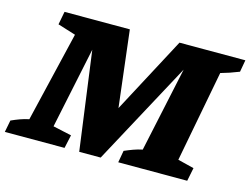

<svg xmlns="http://www.w3.org/2000/svg" viewBox="-128 -809 1252 960"><g transform="rotate(15 497.5 -328.5)"><path d="M-37 0 -25 -62Q-3 -72 19 -80Q41 -88 65 -93L176 -560L83 -589L96 -657H434L481 -262L691 -657H1032L1021 -595Q971 -575 927 -563L837 -90L921 -69L907 0H550L561 -62Q584 -72 606 -80Q628 -88 652 -93L746 -532L459 0H348L279 -510L191 -90L287 -69L272 0Z"/></g></svg>

Font: Piazzolla SC ExtraBold
Style: Italic
Weight: 800
Italic angle: -11.3°
Designer: Juan Pablo del Peral
Foundry: Huerta Tipografica
Version: Version 1.330